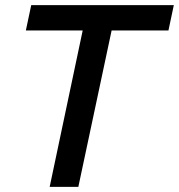

<svg xmlns="http://www.w3.org/2000/svg" viewBox="-20 -730 699 750"><path d="M303 -611 174 0H286L416 -611H638L659 -710H102L81 -611Z"/></svg>

Font: FIGSv2-sans-serif SmBold Italic
Style: Regular
Weight: 600
Italic angle: -12°
Designer: Matt McInerney, Pablo Impallari, Rodrigo Fuenzalida
Foundry: Matt McInerney, Pablo Impallari, Rodrigo Fuenzalida
Version: Version 4.020;hotconv 1.0.109;makeotfexe 2.5.65596